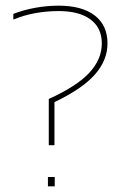

<svg xmlns="http://www.w3.org/2000/svg" viewBox="-20 -657 441 677"><path d="M187 -637Q269 -637 314 -602.5Q359 -568 359 -504Q359 -444 314 -393.5Q269 -343 172 -297V-145H152V-308Q251 -353 295 -400.5Q339 -448 339 -504Q339 -559 299 -588.5Q259 -618 187 -618Q144 -618 103.5 -610.5Q63 -603 27 -588V-608Q63 -622 104 -629.5Q145 -637 187 -637ZM173 -33V0H149V-33Z"/></svg>

Font: Blinker Thin
Style: Regular
Weight: 100
Designer: Juergen Huber
Foundry: supertype
Version: Version 1.017;hotconv 1.0.117;makeotfexe 2.5.65602